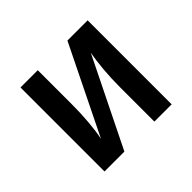

<svg xmlns="http://www.w3.org/2000/svg" viewBox="-130 -708 875 875"><g transform="rotate(-45 307.5 -271.0)"><path d="M524.1 -541.5V0H412.8V-222.6Q412.8 -279 417.4 -332.1Q422.1 -385.1 429.7 -426.7L219.5 0H91.3V-541.5H202.6V-318.5Q202.6 -262.6 197.9 -208.5Q193.3 -154.4 185.1 -116.4L393.8 -541.5Z"/></g></svg>

Font: Fira Code Fixed Medium
Style: Regular
Weight: 500
Monospace: yes
Designer: Carrois Corporate, Edenspiekermann AG, Nikita Prokopov
Foundry: Carrois Corporate, Edenspiekermann AG, Nikita Prokopov
Version: Version 5.002